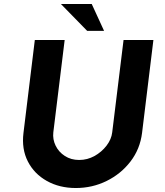

<svg xmlns="http://www.w3.org/2000/svg" viewBox="-20 -937 827 965"><path d="M248 -272Q244 -237 259.5 -205Q275 -173 306 -153Q337 -133 378 -133Q419 -133 455 -153Q491 -173 515.5 -205Q540 -237 544 -272L601 -736H751L694 -269Q684 -188 636 -125.5Q588 -63 516 -27.5Q444 8 361 8Q279 8 215.5 -27.5Q152 -63 120 -125.5Q88 -188 98 -269L155 -736H305ZM441 -917 503 -782H418L286 -917Z"/></svg>

Font: Josefin Sans Thin
Style: Bold Italic
Weight: 700
Italic angle: -7°
Version: Version 2.000